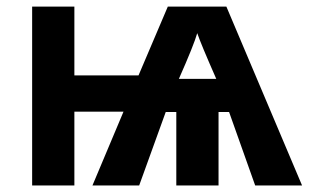

<svg xmlns="http://www.w3.org/2000/svg" viewBox="-20 -566 942 586"><path d="M758.8 0H901.9L670.9 -545.9H492.2L402.8 -335.9H207V-545.9H78.1V0H207V-225.1H356.9L262.2 0H404.8L485.8 -224.1H518.1V0H647V-224.1H679.2ZM525.9 -325.2C556.6 -394.5 575.2 -440.9 582 -464.8C589.4 -442.9 608.9 -396 640.1 -325.2Z"/></svg>

Font: Noto Reveo Sans
Style: Bold
Weight: 700
Designer: Monotype Design team
Foundry: Monotype Imaging Inc.
Version: Version 1.04